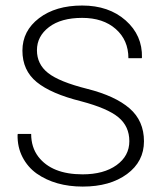

<svg xmlns="http://www.w3.org/2000/svg" viewBox="-20 -668 581 698"><path d="M280.3 -34.2Q356.9 -34.2 403.6 -67.6Q450.2 -101.1 450.2 -154.8Q450.2 -208.5 410.6 -241.5Q371.1 -274.4 274.9 -299.8Q165.5 -327.1 113.5 -369.6Q61.5 -412.1 61.5 -483.9Q61.5 -555.7 121.8 -601.8Q182.1 -647.9 278.8 -647.9Q375.5 -647.9 436.8 -593.8Q498 -539.6 496.1 -459L495.1 -456.5H446.8Q446.8 -522 400.9 -562.5Q355 -603 278.6 -603Q202.1 -603 158.2 -569.6Q114.3 -536.1 114.3 -485.4Q114.3 -434.6 154.8 -402.6Q195.3 -370.6 297.1 -345Q398.9 -319.3 451.2 -273.9Q503.4 -228.5 503.4 -154.5Q503.4 -80.6 441.7 -35.2Q379.9 10.3 280.8 10.3Q181.2 10.3 113.3 -37.1Q80.6 -60.5 61.8 -96.9Q43 -133.3 43.9 -178.2L44.9 -181.2H93.3Q93.3 -132.8 119.1 -98.6Q168.5 -34.2 280.3 -34.2Z"/></svg>

Font: Yantramanav Light
Style: Regular
Weight: 300
Version: Version 1.001;PS 1.0;hotconv 1.0.72;makeotf.lib2.5.5900; ttf